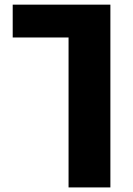

<svg xmlns="http://www.w3.org/2000/svg" viewBox="-20 -611 576 834"><path d="M277.8 203.1V-448.2H35.2V-590.8H459.5V203.1Z"/></svg>

Font: Heebo Black
Style: Regular
Weight: 900
Designer: Oded Ezer
Foundry: Ezer Type House
Version: Version 3.100